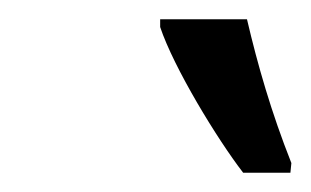

<svg xmlns="http://www.w3.org/2000/svg" viewBox="-20 -785 322 199"><path d="M232 -606H281L282 -616C261 -669 247 -718 236 -765H146V-757C160 -715 205 -641 232 -606Z"/></svg>

Font: Noto Sans ExtraCondensed
Style: Italic
Weight: 400
Width: 2
Italic angle: -12°
Designer: Monotype Design Team
Foundry: Monotype Imaging Inc.
Version: Version 2.013